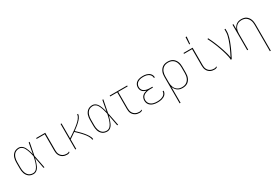

<svg xmlns="http://www.w3.org/2000/svg" viewBox="68 -1957 4864 3385"><g transform="rotate(-30 2500.0 -264.5)"><path d="M222 8Q196 8 171.5 1.5Q147 -5 127 -20Q107 -35 92.5 -56Q78 -77 70 -101Q62 -125 59 -150Q56 -175 56 -200V-320Q56 -345 59 -370Q62 -395 70 -419Q78 -443 92.5 -464Q107 -485 127 -500Q147 -515 171.5 -521.5Q196 -528 222 -528Q246 -528 269 -516Q292 -504 308 -485Q324 -466 335 -443.5Q346 -421 354.5 -397.5Q363 -374 370 -350.5Q377 -327 383 -302Q393 -357 402.5 -411.5Q412 -466 423 -520H442Q429 -456 417 -391.5Q405 -327 392 -264Q406 -198 418.5 -132Q431 -66 444 0H425Q414 -56 404 -112.5Q394 -169 383 -225Q377 -200 370 -175.5Q363 -151 354.5 -127Q346 -103 335.5 -80Q325 -57 309 -37Q293 -17 270 -4.5Q247 8 222 8ZM222 -10Q241 -10 259.5 -19Q278 -28 291.5 -42.5Q305 -57 314.5 -74.5Q324 -92 332 -110.5Q340 -129 346 -148Q352 -167 357 -186Q362 -205 366.5 -224.5Q371 -244 375 -264Q371 -283 366.5 -302Q362 -321 357 -339.5Q352 -358 345.5 -376.5Q339 -395 331.5 -413Q324 -431 314.5 -448Q305 -465 291 -479Q277 -493 259 -501.5Q241 -510 222 -510Q199 -510 177 -504Q155 -498 137 -484Q119 -470 107 -450.5Q95 -431 88 -409.5Q81 -388 78 -365.5Q75 -343 75 -320V-200Q75 -177 78 -154.5Q81 -132 88 -110.5Q95 -89 107 -69.5Q119 -50 137 -36Q155 -22 177 -16Q199 -10 222 -10Z M909 8Q886 8 863.5 4Q841 0 820.5 -11Q800 -22 784 -38.5Q768 -55 758 -75.5Q748 -96 744 -119Q740 -142 740 -165V-502H575V-520H760V-165Q760 -145 763 -124.5Q766 -104 775 -85.5Q784 -67 798 -52Q812 -37 830 -27.5Q848 -18 868.5 -14Q889 -10 909 -10Q922 -10 935 -14Q948 -18 958 -26V-8Q948 0 935 4Q922 8 909 8Z M1072 0V-520H1091V-217Q1110 -229 1129 -241.5Q1148 -254 1166.5 -267Q1185 -280 1203.5 -292.5Q1222 -305 1240 -318.5Q1258 -332 1276 -346Q1294 -360 1311 -374.5Q1328 -389 1344 -405Q1360 -421 1374 -438.5Q1388 -456 1398.5 -476.5Q1409 -497 1409 -520H1428Q1428 -500 1420 -481.5Q1412 -463 1401 -446.5Q1390 -430 1376.5 -415.5Q1363 -401 1348.5 -387Q1334 -373 1319 -360Q1304 -347 1288.5 -335Q1273 -323 1257 -311Q1241 -299 1225 -287Q1242 -272 1258.5 -256Q1275 -240 1291 -224Q1307 -208 1322.5 -191.5Q1338 -175 1352.5 -157.5Q1367 -140 1380.5 -122Q1394 -104 1406 -84.5Q1418 -65 1427 -44Q1436 -23 1436 0H1417Q1417 -22 1408 -42.5Q1399 -63 1387.5 -82Q1376 -101 1362.5 -118.5Q1349 -136 1334.5 -152.5Q1320 -169 1305 -185Q1290 -201 1274.5 -216.5Q1259 -232 1243 -247Q1227 -262 1210 -277Q1181 -256 1151 -235.5Q1121 -215 1091 -195V0Z M1722 8Q1696 8 1671.5 1.5Q1647 -5 1627 -20Q1607 -35 1592.5 -56Q1578 -77 1570 -101Q1562 -125 1559 -150Q1556 -175 1556 -200V-320Q1556 -345 1559 -370Q1562 -395 1570 -419Q1578 -443 1592.5 -464Q1607 -485 1627 -500Q1647 -515 1671.5 -521.5Q1696 -528 1722 -528Q1746 -528 1769 -516Q1792 -504 1808 -485Q1824 -466 1835 -443.5Q1846 -421 1854.5 -397.5Q1863 -374 1870 -350.5Q1877 -327 1883 -302Q1893 -357 1902.5 -411.5Q1912 -466 1923 -520H1942Q1929 -456 1917 -391.5Q1905 -327 1892 -264Q1906 -198 1918.5 -132Q1931 -66 1944 0H1925Q1914 -56 1904 -112.5Q1894 -169 1883 -225Q1877 -200 1870 -175.5Q1863 -151 1854.5 -127Q1846 -103 1835.5 -80Q1825 -57 1809 -37Q1793 -17 1770 -4.5Q1747 8 1722 8ZM1722 -10Q1741 -10 1759.5 -19Q1778 -28 1791.5 -42.5Q1805 -57 1814.5 -74.5Q1824 -92 1832 -110.5Q1840 -129 1846 -148Q1852 -167 1857 -186Q1862 -205 1866.5 -224.5Q1871 -244 1875 -264Q1871 -283 1866.5 -302Q1862 -321 1857 -339.5Q1852 -358 1845.5 -376.5Q1839 -395 1831.5 -413Q1824 -431 1814.5 -448Q1805 -465 1791 -479Q1777 -493 1759 -501.5Q1741 -510 1722 -510Q1699 -510 1677 -504Q1655 -498 1637 -484Q1619 -470 1607 -450.5Q1595 -431 1588 -409.5Q1581 -388 1578 -365.5Q1575 -343 1575 -320V-200Q1575 -177 1578 -154.5Q1581 -132 1588 -110.5Q1595 -89 1607 -69.5Q1619 -50 1637 -36Q1655 -22 1677 -16Q1699 -10 1722 -10Z M2385 8Q2362 8 2339 4Q2316 0 2296 -11Q2276 -22 2259.5 -38.5Q2243 -55 2233 -75.5Q2223 -96 2219.5 -119Q2216 -142 2216 -165V-502H2072V-520H2428V-502H2235V-165Q2235 -145 2238.5 -124.5Q2242 -104 2250.5 -85.5Q2259 -67 2273.5 -52Q2288 -37 2306 -27.5Q2324 -18 2344 -14Q2364 -10 2385 -10Q2398 -10 2410.5 -14Q2423 -18 2434 -26V-8Q2423 0 2410.5 4Q2398 8 2385 8Z M2747 8Q2725 8 2702 5.5Q2679 3 2657.5 -4Q2636 -11 2616.5 -23.5Q2597 -36 2583 -53.5Q2569 -71 2562.5 -93Q2556 -115 2556 -138Q2556 -162 2564.5 -186Q2573 -210 2590.5 -227.5Q2608 -245 2630.5 -255Q2653 -265 2677 -271Q2656 -276 2636 -286Q2616 -296 2601 -312Q2586 -328 2579 -349.5Q2572 -371 2572 -393Q2572 -413 2578 -433.5Q2584 -454 2596.5 -470.5Q2609 -487 2627 -498.5Q2645 -510 2665 -516.5Q2685 -523 2705.5 -525.5Q2726 -528 2747 -528Q2767 -528 2787 -526Q2807 -524 2826 -518Q2845 -512 2863 -502Q2881 -492 2894 -477Q2907 -462 2914.5 -443Q2922 -424 2922 -404V-400H2903V-403Q2903 -421 2896 -437.5Q2889 -454 2877 -467Q2865 -480 2849.5 -488.5Q2834 -497 2817 -502Q2800 -507 2782.5 -508.5Q2765 -510 2747 -510Q2729 -510 2710.5 -508Q2692 -506 2674.5 -500.5Q2657 -495 2641 -485Q2625 -475 2613.5 -461Q2602 -447 2596.5 -429Q2591 -411 2591 -392Q2591 -374 2597 -356Q2603 -338 2615 -324.5Q2627 -311 2643.5 -302Q2660 -293 2677.5 -288Q2695 -283 2713.5 -281Q2732 -279 2750 -279H2803V-261H2750Q2730 -261 2710 -259Q2690 -257 2670.5 -251.5Q2651 -246 2633 -236.5Q2615 -227 2601.5 -212Q2588 -197 2581.5 -177.5Q2575 -158 2575 -138Q2575 -118 2581.5 -98.5Q2588 -79 2600.5 -63.5Q2613 -48 2630.5 -37Q2648 -26 2667.5 -20Q2687 -14 2707 -12Q2727 -10 2747 -10Q2766 -10 2785 -11.5Q2804 -13 2822 -18Q2840 -23 2857.5 -31Q2875 -39 2888.5 -51.5Q2902 -64 2910.5 -82Q2919 -100 2919 -118V-120H2938V-118Q2938 -97 2929.5 -77Q2921 -57 2906 -42Q2891 -27 2871.5 -17Q2852 -7 2831.5 -1.5Q2811 4 2789.5 6Q2768 8 2747 8Z M3072 215V-320Q3072 -346 3075.5 -372Q3079 -398 3089 -422.5Q3099 -447 3115.5 -468Q3132 -489 3154 -503Q3176 -517 3202 -522.5Q3228 -528 3254 -528Q3280 -528 3306 -522.5Q3332 -517 3354 -503Q3376 -489 3392.5 -468Q3409 -447 3419 -422.5Q3429 -398 3432.5 -372Q3436 -346 3436 -320V-200Q3436 -174 3432.5 -148Q3429 -122 3419.5 -98Q3410 -74 3394 -53Q3378 -32 3356.5 -18Q3335 -4 3309 2Q3283 8 3257 8Q3230 8 3203 1.5Q3176 -5 3154 -21Q3132 -37 3116 -59.5Q3100 -82 3091 -108V215ZM3254 -10Q3278 -10 3301 -15.5Q3324 -21 3344 -34Q3364 -47 3378.5 -66Q3393 -85 3401.5 -107Q3410 -129 3413.5 -152.5Q3417 -176 3417 -200V-320Q3417 -344 3413.5 -367.5Q3410 -391 3401.5 -413Q3393 -435 3378.5 -454Q3364 -473 3344 -486Q3324 -499 3301 -504.5Q3278 -510 3254 -510Q3230 -510 3207 -504.5Q3184 -499 3164 -486Q3144 -473 3129.5 -454Q3115 -435 3106.5 -413Q3098 -391 3094.5 -367.5Q3091 -344 3091 -320V-200Q3091 -176 3094.5 -152.5Q3098 -129 3106.5 -107Q3115 -85 3129.5 -66Q3144 -47 3164 -34Q3184 -21 3207 -15.5Q3230 -10 3254 -10Z M3909 8Q3886 8 3863.5 4Q3841 0 3820.5 -11Q3800 -22 3784 -38.5Q3768 -55 3758 -75.5Q3748 -96 3744 -119Q3740 -142 3740 -165V-502H3575V-520H3760V-165Q3760 -145 3763 -124.5Q3766 -104 3775 -85.5Q3784 -67 3798 -52Q3812 -37 3830 -27.5Q3848 -18 3868.5 -14Q3889 -10 3909 -10Q3922 -10 3935 -14Q3948 -18 3958 -26V-8Q3948 0 3935 4Q3922 8 3909 8ZM3738 -600 3746 -744H3768L3755 -600Z M4237 0Q4237 -34 4229.5 -68Q4222 -102 4213 -135.5Q4204 -169 4193.5 -201.5Q4183 -234 4171.5 -266.5Q4160 -299 4147.5 -331Q4135 -363 4121.5 -395Q4108 -427 4093.5 -458Q4079 -489 4063 -520L4080 -528Q4100 -489 4118 -449.5Q4136 -410 4152.5 -369.5Q4169 -329 4184 -288Q4199 -247 4212.5 -205.5Q4226 -164 4237.5 -122Q4249 -80 4254 -37Q4272 -71 4289 -105.5Q4306 -140 4321.5 -175Q4337 -210 4351.5 -245.5Q4366 -281 4378 -317.5Q4390 -354 4399.5 -392Q4409 -430 4409 -468V-520H4428V-468Q4428 -437 4421.5 -406Q4415 -375 4406.5 -345Q4398 -315 4387 -285.5Q4376 -256 4364 -227Q4352 -198 4339.5 -169Q4327 -140 4313 -112Q4299 -84 4285 -56Q4271 -28 4257 0Z M4909 215V-320Q4909 -343 4906 -366.5Q4903 -390 4894.5 -412Q4886 -434 4872 -453Q4858 -472 4839 -485.5Q4820 -499 4796.5 -504.5Q4773 -510 4750 -510Q4727 -510 4703.5 -504.5Q4680 -499 4661 -485.5Q4642 -472 4628 -453Q4614 -434 4605.5 -412Q4597 -390 4594 -366.5Q4591 -343 4591 -320V0H4572V-520H4591V-413Q4600 -438 4615 -460.5Q4630 -483 4652 -499Q4674 -515 4700 -521.5Q4726 -528 4753 -528Q4779 -528 4804.5 -522Q4830 -516 4851 -501.5Q4872 -487 4887.5 -466Q4903 -445 4912 -421Q4921 -397 4924.5 -371.5Q4928 -346 4928 -320V215Z"/></g></svg>

Font: Iosevka Term Curly Thin
Style: Regular
Weight: 100
Designer: Belleve Invis
Foundry: Belleve Invis
Version: Version 32.3.0